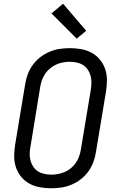

<svg xmlns="http://www.w3.org/2000/svg" viewBox="-20 -1001 640 1029"><path d="M254 8Q223 8 193 2.5Q163 -3 137.5 -17Q112 -31 93.5 -53.5Q75 -76 65.5 -104Q56 -132 56 -162.5Q56 -193 61 -225L115 -550Q119 -577 129 -603.5Q139 -630 156 -653.5Q173 -677 196.5 -695Q220 -713 246.5 -724Q273 -735 300.5 -739Q328 -743 355 -743Q355 -743 355 -743Q355 -743 355 -743Q386 -743 416 -737.5Q446 -732 471.5 -718Q497 -704 515.5 -681.5Q534 -659 543.5 -631Q553 -603 553 -572.5Q553 -542 548 -510L494 -185Q490 -158 480 -131.5Q470 -105 453 -81.5Q436 -58 412.5 -40Q389 -22 362.5 -11Q336 0 308.5 4Q281 8 254 8Q254 8 254 8Q254 8 254 8ZM255 -65Q273 -65 291.5 -68.5Q310 -72 327.5 -79.5Q345 -87 360 -99.5Q375 -112 386 -128Q397 -144 403.5 -161.5Q410 -179 413 -197L467 -522Q470 -542 470 -560.5Q470 -579 465 -596.5Q460 -614 450 -628.5Q440 -643 425 -652.5Q410 -662 391.5 -666Q373 -670 354 -670Q336 -670 317.5 -666.5Q299 -663 282 -655.5Q265 -648 249.5 -635.5Q234 -623 223 -607Q212 -591 205.5 -573.5Q199 -556 196 -538L143 -213Q139 -193 139 -174.5Q139 -156 144 -138.5Q149 -121 159 -106.5Q169 -92 184 -82.5Q199 -73 217.5 -69Q236 -65 255 -65ZM391 -794 256 -929 318 -981 442 -836Z"/></svg>

Font: Iosevka SS04 Extended
Style: Italic
Weight: 400
Width: 7
Italic angle: -9°
Monospace: yes
Designer: Belleve Invis
Foundry: Belleve Invis
Version: Version 19.0.0; ttfautohint (v1.8.4)